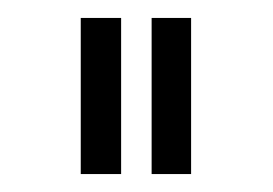

<svg xmlns="http://www.w3.org/2000/svg" viewBox="-20 -734 304 214"><path d="M70 -540V-714H115V-540ZM149 -540V-714H193V-540Z"/></svg>

Font: Raleway Light
Style: Regular
Weight: 300
Designer: Matt McInerney, Pablo Impallari, Rodrigo Fuenzalida
Foundry: Matt McInerney, Pablo Impallari, Rodrigo Fuenzalida
Version: Version 4.026